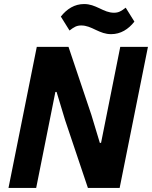

<svg xmlns="http://www.w3.org/2000/svg" viewBox="-20 -930 752 950"><path d="M530 -761C577 -761 615 -785 645 -823L602 -892C580 -875 567 -867 544 -867C518 -867 497 -877 472 -889C446 -901 425 -910 396 -910C349 -910 311 -886 281 -848L324 -779C346 -796 359 -804 382 -804C408 -804 429 -794 454 -782C480 -770 501 -761 530 -761ZM415 0H572L712 -698H575L480 -223H474L432 -362L319 -698H162L22 0H159L254 -475H260L302 -336Z"/></svg>

Font: LVC Sans
Style: Bold Italic
Weight: 700
Italic angle: -11.31°
Designer: Mike Abbink, Paul van der Laan, Pieter van Rosmalen
Foundry: Bold Monday
Version: Version 3.0